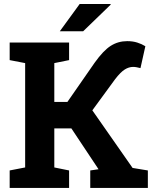

<svg xmlns="http://www.w3.org/2000/svg" viewBox="-20 -919 755 939"><path d="M27.3 0V-85.4L103 -100.1V-610.4L27.3 -625V-710.9H317.9V-625L245.6 -610.4V-420.4H309.6L442.9 -612.3Q485.4 -671.9 521.5 -694.8Q557.6 -717.8 602.1 -717.8Q629.4 -717.8 651.1 -710.9Q672.9 -704.1 690.9 -692.9L667 -585.9Q656.7 -588.4 648.2 -590.1Q639.6 -591.8 631.3 -591.8Q610.4 -591.8 590.1 -579.1Q569.8 -566.4 543 -531.7L431.6 -379.4L628.4 -97.7L703.1 -85.4V0H421.4V-85.4L461.9 -91.3L460.9 -92.8L329.1 -291H245.6V-100.1L317.9 -85.4V0ZM272.5 -766.1 369.6 -899.4H520.5L521.5 -896.5L386.7 -766.1H276.4Z"/></svg>

Font: Roboto Slab LO
Style: Bold
Weight: 700
Designer: Google
Version: Version 2.000